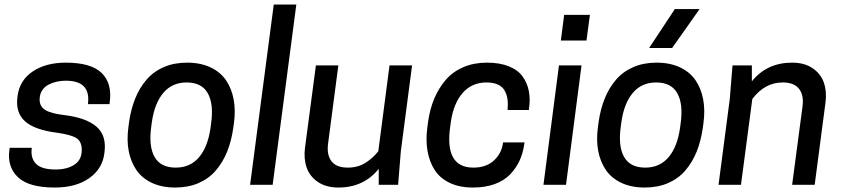

<svg xmlns="http://www.w3.org/2000/svg" viewBox="-20 -820 3740 852"><path d="M226.1 -67.9Q278.3 -67.9 310.5 -89.4Q342.8 -110.8 342.8 -154.8Q342.8 -191.9 319.3 -207Q295.9 -222.2 232.9 -231Q133.3 -243.7 91.1 -281.7Q48.8 -319.8 57.1 -387.2L58.1 -395Q67.4 -463.9 125.2 -502.9Q183.1 -542 272 -542Q384.8 -542 431.6 -495.6Q478.5 -449.2 466.8 -365.2L465.8 -357.9H370.1Q384.3 -461.9 272 -461.9Q251 -461.9 231.7 -457.5Q212.4 -453.1 194.8 -444.1Q177.2 -435.1 166.5 -418Q155.8 -400.9 155.8 -377.9Q155.8 -347.7 180.7 -332Q205.6 -316.4 267.1 -309.1Q361.8 -297.4 407.5 -258.5Q453.1 -219.7 443.8 -146L442.9 -138.2Q434.1 -70.3 375.5 -29.1Q316.9 12.2 222.2 12.2Q107.4 12.2 59.1 -34.2Q10.7 -80.6 22 -157.2L22.9 -164.1H121.1Q114.7 -119.1 139.4 -93.5Q164.1 -67.9 226.1 -67.9Z M759.8 -76.2Q824.2 -76.2 863.3 -122.3Q902.3 -168.5 914.1 -252L917 -273.9Q928.7 -358.9 901.9 -406.5Q875 -454.1 808.1 -454.1Q743.7 -454.1 704.6 -407.7Q665.5 -361.3 653.8 -277.8L650.9 -255.9Q639.2 -170.9 666 -123.5Q692.9 -76.2 759.8 -76.2ZM810.1 -542Q869.6 -542 913.8 -521.2Q958 -500.5 982.9 -463.9Q1007.8 -427.2 1016.8 -379.2Q1025.9 -331.1 1018.1 -273.9L1015.1 -252Q1006.8 -193.8 987.8 -146.7Q968.8 -99.6 937.7 -63.5Q906.7 -27.3 861.1 -7.6Q815.4 12.2 757.8 12.2Q698.2 12.2 654.1 -8.5Q609.9 -29.3 585 -65.9Q560.1 -102.5 551 -150.6Q542 -198.7 549.8 -255.9L552.7 -277.8Q561 -335.9 580.1 -383.1Q599.1 -430.2 630.1 -466.3Q661.1 -502.4 706.8 -522.2Q752.4 -542 810.1 -542Z M1089.8 0 1194.8 -799.8H1294.9L1189.9 0Z M1381.8 -529.8H1481.4L1435.5 -180.2Q1429.7 -131.8 1451.4 -104Q1473.1 -76.2 1523.4 -76.2Q1568.8 -76.2 1602.8 -98.1Q1636.7 -120.1 1658.7 -148.9L1708.5 -529.8H1808.6L1758.8 -149.9L1746.6 0H1660.6V-70.8Q1594.2 12.2 1481.4 12.2Q1426.8 12.2 1390.4 -12.7Q1354 -37.6 1340.6 -77.1Q1327.1 -116.7 1333.5 -165Z M1980.5 -277.8 1977.5 -255.9Q1952.6 -76.2 2080.6 -76.2Q2138.2 -76.2 2172.6 -108.6Q2207 -141.1 2212.4 -188H2307.6L2306.6 -181.2Q2300.8 -140.1 2285.2 -106.4Q2269.5 -72.8 2242.9 -45.4Q2216.3 -18.1 2174.6 -2.9Q2132.8 12.2 2078.6 12.2Q2019 12.2 1975.6 -8.5Q1932.1 -29.3 1908.7 -65.9Q1885.3 -102.5 1877 -150.6Q1868.7 -198.7 1876.5 -255.9L1879.4 -277.8Q1887.2 -335.4 1907.2 -382.8Q1927.2 -430.2 1958.7 -466.3Q1990.2 -502.4 2036.6 -522.2Q2083 -542 2140.6 -542Q2198.2 -542 2238.8 -525.4Q2279.3 -508.8 2299.8 -479.5Q2320.3 -450.2 2326.9 -415Q2333.5 -379.9 2327.6 -338.9L2326.7 -332H2232.4Q2234.9 -359.4 2231.9 -380.1Q2229 -400.9 2219.2 -418.2Q2209.5 -435.5 2189.2 -444.8Q2168.9 -454.1 2138.7 -454.1Q2073.7 -454.1 2033 -407.5Q1992.2 -360.8 1980.5 -277.8Z M2391.6 0 2460.4 -529.8H2560.5L2491.7 0ZM2597.7 -753.9 2582.5 -640.1H2468.8L2483.4 -753.9Z M2974.6 -779.8H3084.5L2962.4 -606.9H2860.4ZM2843.3 -76.2Q2907.7 -76.2 2946.8 -122.3Q2985.8 -168.5 2997.6 -252L3000.5 -273.9Q3012.2 -358.9 2985.4 -406.5Q2958.5 -454.1 2891.6 -454.1Q2827.1 -454.1 2788.1 -407.7Q2749 -361.3 2737.3 -277.8L2734.4 -255.9Q2722.7 -170.9 2749.5 -123.5Q2776.4 -76.2 2843.3 -76.2ZM2893.6 -542Q2953.1 -542 2997.3 -521.2Q3041.5 -500.5 3066.4 -463.9Q3091.3 -427.2 3100.3 -379.2Q3109.4 -331.1 3101.6 -273.9L3098.6 -252Q3090.3 -193.8 3071.3 -146.7Q3052.2 -99.6 3021.2 -63.5Q2990.2 -27.3 2944.6 -7.6Q2898.9 12.2 2841.3 12.2Q2781.7 12.2 2737.5 -8.5Q2693.4 -29.3 2668.5 -65.9Q2643.6 -102.5 2634.5 -150.6Q2625.5 -198.7 2633.3 -255.9L2636.2 -277.8Q2644.5 -335.9 2663.6 -383.1Q2682.6 -430.2 2713.6 -466.3Q2744.6 -502.4 2790.3 -522.2Q2835.9 -542 2893.6 -542Z M3595.2 0H3495.1L3541.5 -350.1Q3547.4 -398.4 3525.4 -426.3Q3503.4 -454.1 3453.1 -454.1Q3374 -454.1 3318.4 -380.9L3268.1 0H3168.5L3218.3 -379.9L3230.5 -529.8H3316.4V-459Q3382.8 -542 3495.1 -542Q3549.8 -542 3586.2 -517.1Q3622.6 -492.2 3636 -452.9Q3649.4 -413.6 3643.1 -365.2Z"/></svg>

Font: Cooper Hewitt
Style: Medium Italic
Weight: 708
Designer: Village Type and Design LLC
Foundry: Cooper Hewitt Smithsonian Design Museum
Version: 1.000